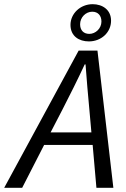

<svg xmlns="http://www.w3.org/2000/svg" viewBox="-73 -898 603 918"><path d="M352 -700C411 -700 458 -743 458 -799C458 -852 416 -878 370 -878C311 -878 264 -833 264 -779C264 -725 305 -700 352 -700ZM368 -842C396 -842 412 -823 412 -795C412 -762 384 -736 354 -736C326 -736 310 -754 310 -782C310 -815 337 -842 368 -842ZM388 0H469L393 -656H303L-53 0H33L138 -205H370ZM169 -265 227 -377C264 -449 297 -515 332 -590H336C341 -516 348 -446 354 -377L364 -265Z"/></svg>

Font: Cambridge Sans Italic
Style: Regular
Weight: 400
Italic angle: -11°
Version: Version 2.000;PS 002.000;hotconv 1.0.88;makeotf.lib2.5.64775